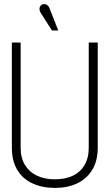

<svg xmlns="http://www.w3.org/2000/svg" viewBox="-20 -908 538 939"><path d="M222 -868Q219 -876 213 -881.5Q207 -887 199.5 -888Q192 -889 184 -885Q178 -881 175 -874Q172 -867 173.5 -859.5Q175 -852 179 -845L234 -759H265ZM458 -186V-700H414V-186Q414 -135 393 -100Q372 -65 335 -48Q298 -31 248 -31Q199 -31 161.5 -48.5Q124 -66 102.5 -100.5Q81 -135 81 -186V-700H38V-186Q38 -121 64.5 -77Q91 -33 139 -11Q187 11 249 11Q311 11 358 -11.5Q405 -34 431.5 -78Q458 -122 458 -186Z"/></svg>

Font: Advent Pro Light
Style: Regular
Weight: 300
Version: Version 3.000